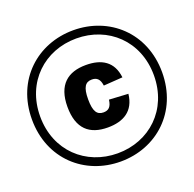

<svg xmlns="http://www.w3.org/2000/svg" viewBox="-111 -781 841 833"><g transform="rotate(-20 310.0 -365.0)"><path d="M268.5 -364C268.5 -420 283 -439.5 312.5 -439.5C335.5 -439.5 349 -428 353 -397L441 -403C432.5 -478 382 -507.5 310 -507.5C226.5 -507.5 173 -466 173 -364C173 -262 224 -220 308 -220C379.5 -220 432.5 -249.5 441 -327L353 -332C349 -299.5 335.5 -288 312.5 -288C283 -288 268.5 -307.5 268.5 -364ZM310 -62C475.5 -62 610.5 -181.5 610.5 -365C610.5 -548.5 475.5 -668 310 -668C144.5 -668 9.5 -548.5 9.5 -365C9.5 -181.5 144.5 -62 310 -62ZM310 -100C163.5 -100 47.5 -206 47.5 -365C47.5 -524 163.5 -630 310 -630C456.5 -630 572.5 -524 572.5 -365C572.5 -206 456.5 -100 310 -100Z"/></g></svg>

Font: Monaspace Neon ExtraBold
Style: Regular
Weight: 800
Designer: Riley Cran & the Lettermatic Team
Foundry: Lettermatic
Version: Version 1.200 (Monaspace Neon)